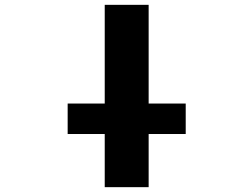

<svg xmlns="http://www.w3.org/2000/svg" viewBox="-20 -772 1040 794"><path d="M259.8 -217.8V-343.8H413.1V-752H594.7V-343.8H748V-217.8H594.7V2H413.1V-217.8Z"/></svg>

Font: GenEi Gothic M Heavy
Style: Regular
Weight: 800
Designer: o_tamon (Modified); [Source Han Sans]
Ryoko NISHIZUKA  (kana & ideographs); Paul D. Hunt (Latin, Greek & Cyrillic); Wenl
Version: Version 1.1a;Original Version 1.004